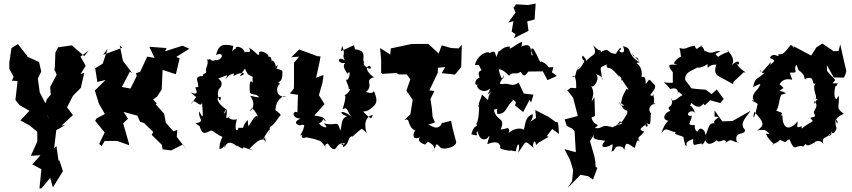

<svg xmlns="http://www.w3.org/2000/svg" viewBox="-20 -810 4750 1071"><path d="M243 -167 253 -223 235 -231 198 -301 202 -293 191 -372 210 -411 198 -464 132 -494 130 -514V-500L80 -564L44 -542L32 -462V-426L56 -381L46 -360L78 -358L66 -252L90 -223L144 -192L94 -138L144 -111L188 -75V-17L197 -40L152 59L206 56L160 107L211 134L200 241H211L260 182L275 235L331 145L312 86L306 84L295 5L282 16L294 -84L344 -112L323 -109L387 -168L354 -211L385 -272L391 -280L431 -320L450 -404L429 -397L458 -443L429 -494L475 -528L450 -497L381 -557L304 -546L289 -517L285 -413L280 -433L296 -393L260 -325L263 -282L241 -256L225 -207L259 -135Z M734 -195 761 -131 783 -124 835 -74 826 -58 883 -2 887 23 935 29 1000 -4 1028 35 966 -47 969 -85 947 -78 905 -125 896 -175 848 -229 855 -232 834 -255 856 -271 882 -311 887 -420 961 -396 982 -485 963 -492 1036 -538 998 -555 901 -524 909 -542 813 -549 842 -487 801 -494 762 -410 738 -401 743 -387 708 -316 660 -325 704 -410 717 -403 666 -470 648 -556 663 -544 555 -504 581 -539 553 -455 509 -428V-442L523 -353L569 -364L509 -305L532 -231L565 -174L519 -150L511 -136L564 -71L533 -7L547 5L564 -24H633L700 0L699 -11L667 -122L694 -148L669 -186L749 -164Z M1074 -269 1046 -229C1060 -276 1097 -200 1107 -237C1112 -164 1118 -136 1091 -189C1084 -143 1129 -136 1071 -121C1132 -79 1110 -102 1090 -118C1108 -48 1125 -69 1158 -82C1172 -79 1195 -55 1221 -47C1192 12 1215 23 1196 19C1236 29 1235 -29 1232 17C1244 -19 1263 -25 1301 5C1291 -9 1344 35 1337 11C1394 29 1405 36 1372 19C1441 -54 1460 -36 1467 -4C1447 -71 1472 -49 1446 -29C1482 -98 1495 -102 1476 -53C1485 -85 1484 -78 1485 -101C1515 -114 1546 -182 1547 -163C1533 -183 1567 -155 1516 -196C1519 -226 1526 -253 1561 -274L1578 -271C1509 -262 1521 -339 1543 -341C1512 -364 1560 -330 1555 -412C1558 -424 1492 -425 1530 -447C1512 -392 1531 -461 1497 -473C1496 -431 1500 -507 1479 -491C1479 -519 1413 -536 1427 -509C1414 -498 1430 -501 1369 -545C1392 -491 1334 -550 1341 -495C1363 -543 1290 -562 1295 -539C1271 -530 1273 -499 1281 -554C1223 -567 1199 -561 1185 -503C1235 -526 1221 -471 1184 -475C1141 -463 1170 -487 1140 -477C1108 -484 1159 -493 1128 -424C1132 -399 1132 -408 1111 -393C1126 -375 1061 -403 1084 -347C1085 -321 1093 -326 1070 -323C1071 -312 1097 -273 1043 -294ZM1407 -269 1376 -276C1375 -272 1415 -234 1376 -188C1379 -228 1410 -188 1428 -136C1414 -185 1400 -162 1363 -100C1374 -114 1365 -80 1362 -141C1317 -92 1359 -97 1310 -97C1308 -77 1282 -71 1301 -146C1285 -134 1233 -154 1268 -162C1227 -143 1248 -144 1245 -206C1238 -174 1213 -162 1242 -200C1175 -246 1191 -278 1213 -266L1208 -248C1186 -271 1199 -319 1204 -316C1182 -297 1247 -339 1197 -372C1241 -386 1260 -404 1238 -371C1252 -375 1245 -397 1304 -403C1312 -413 1296 -460 1282 -386C1340 -420 1360 -394 1317 -386C1360 -441 1336 -434 1363 -396C1404 -369 1384 -400 1390 -347C1380 -364 1368 -365 1374 -292C1393 -277 1409 -290 1426 -267Z M1823 10C1865 50 1846 -21 1906 -10C1866 18 1897 -37 1894 11C1932 -8 1916 -43 1943 -50C1946 -40 1963 -72 2010 -99C1968 -101 2016 -89 2032 -58C2021 -68 1996 -154 2059 -169C2052 -151 2057 -135 2005 -188C2023 -186 2058 -208 2019 -184C2085 -227 2092 -238 2065 -305C2065 -281 2021 -297 2021 -297C2069 -336 2008 -363 2066 -379C2039 -395 2006 -438 2043 -443C2060 -423 2036 -419 2011 -447C2003 -468 2020 -460 2008 -467C2002 -492 2027 -528 1960 -535L1955 -558L1882 -525L1889 -555C1911 -491 1884 -515 1903 -473C1855 -506 1857 -437 1927 -465C1893 -462 1887 -439 1919 -398C1934 -427 1934 -383 1919 -365C1892 -376 1943 -312 1919 -309C1951 -330 1916 -275 1897 -279C1906 -284 1915 -276 1891 -201C1922 -218 1913 -189 1940 -160C1879 -207 1865 -177 1915 -162C1880 -146 1889 -116 1879 -81C1857 -148 1866 -103 1786 -122C1830 -79 1759 -109 1761 -122C1811 -151 1751 -171 1798 -131C1790 -152 1782 -160 1733 -165L1790 -229L1759 -279L1779 -350L1785 -392L1743 -376C1751 -416 1762 -453 1768 -495L1749 -497C1717 -509 1683 -522 1649 -534L1605 -491L1649 -494L1620 -460V-335L1619 -316L1597 -288L1642 -281L1639 -183C1616 -198 1599 -153 1656 -148C1601 -123 1653 -108 1656 -111C1655 -115 1686 -118 1675 -102C1670 -69 1638 -41 1668 -60C1649 -32 1694 -41 1688 -47C1689 -39 1701 -47 1762 -25C1765 -28 1798 5 1800 25C1784 -9 1804 -6 1808 -10Z M2409 10C2414 -27 2434 19 2445 17C2464 24 2523 10 2525 -17L2505 -93L2496 -136C2442 -124 2426 -113 2449 -128C2421 -70 2382 -115 2369 -115C2423 -131 2404 -122 2393 -159L2389 -206L2381 -258L2403 -302L2375 -306L2422 -404L2423 -432L2463 -436L2444 -402L2518 -394L2553 -436V-442L2556 -561L2539 -540L2497 -542L2444 -557L2427 -512L2369 -565H2307L2273 -564L2160 -540L2157 -506L2100 -542L2106 -479V-405L2113 -398L2191 -403L2204 -395H2304L2241 -405L2269 -368L2247 -304L2282 -253L2269 -172L2236 -141C2272 -153 2247 -115 2291 -83C2306 -85 2285 -78 2287 -52C2288 -29 2325 -40 2339 -57C2289 -28 2338 -6 2350 -5C2339 12 2385 -36 2363 -22C2367 -17 2427 3 2389 38Z M2852 -223 2898 -185 2935 -254 2942 -237 2956 -282 2902 -288 2873 -349C2833 -321 2823 -350 2785 -341C2753 -342 2774 -345 2790 -393C2788 -352 2775 -368 2761 -425C2753 -412 2766 -445 2820 -387C2828 -406 2862 -401 2866 -400C2906 -423 2919 -404 2871 -440C2899 -372 2906 -383 2927 -411L3008 -412L3034 -363L3086 -386C3045 -421 3060 -391 3066 -435C3014 -433 3062 -436 3000 -468C2993 -449 2981 -499 2961 -527C2957 -544 2929 -552 2952 -502C2934 -496 2954 -546 2924 -558C2866 -559 2889 -515 2893 -577C2857 -566 2812 -518 2825 -550C2785 -553 2767 -518 2762 -525C2749 -490 2742 -482 2748 -491C2740 -542 2726 -514 2708 -515C2715 -525 2648 -518 2629 -448C2661 -446 2647 -450 2662 -425C2678 -409 2637 -428 2655 -377C2629 -371 2621 -324 2649 -340C2623 -330 2672 -279 2712 -315C2716 -300 2677 -261 2723 -300C2682 -256 2729 -228 2669 -283C2652 -224 2631 -219 2673 -197C2646 -240 2641 -213 2652 -231C2655 -206 2649 -131 2637 -118C2649 -96 2626 -124 2609 -61C2666 -45 2625 -65 2644 -78C2658 -13 2699 -30 2708 -52C2713 -46 2707 -48 2698 -6C2727 -17 2764 -27 2771 8C2757 25 2826 30 2822 31C2831 23 2863 46 2859 24C2870 -25 2884 -5 2870 43C2923 -34 2902 -27 2960 17C2942 5 2965 -48 2970 -1C2995 -20 2958 0 3038 -45C3046 -65 3002 -17 3062 -93C3048 -97 3045 -103 3098 -63C3095 -118 3094 -137 3082 -128L3040 -158L2966 -196L2970 -152C2906 -112 2956 -131 2952 -173C2902 -159 2912 -99 2898 -78C2917 -93 2858 -106 2817 -68C2832 -103 2794 -90 2824 -101C2778 -82 2764 -90 2774 -90C2801 -159 2749 -130 2735 -198C2781 -207 2742 -225 2755 -174C2809 -174 2801 -219 2842 -249C2820 -260 2861 -253 2857 -233ZM2838 -782 2856 -740 2815 -684 2844 -692 2834 -634 2856 -619 2847 -597 2928 -638 2921 -691 2962 -701 2968 -790 2925 -782 2858 -786 2844 -764Z M3416 10C3416 10 3453 -5 3463 27C3469 -22 3479 -13 3519 15C3525 18 3531 -57 3552 -13C3531 -55 3539 -31 3574 -76C3522 -90 3586 -108 3581 -120C3576 -90 3611 -106 3579 -129C3610 -108 3608 -110 3610 -175C3624 -171 3568 -206 3638 -237C3611 -208 3642 -244 3620 -289L3628 -278C3576 -266 3646 -307 3633 -335C3596 -370 3610 -377 3582 -341C3582 -386 3572 -382 3558 -381C3566 -414 3550 -448 3531 -457C3537 -471 3576 -438 3505 -511C3517 -481 3543 -501 3543 -464C3470 -515 3513 -540 3455 -552C3481 -494 3412 -523 3445 -535C3444 -556 3421 -522 3416 -510C3364 -510 3384 -550 3332 -520C3327 -544 3331 -510 3290 -557C3314 -498 3290 -514 3248 -469C3250 -482 3226 -510 3228 -494C3222 -473 3259 -458 3246 -485C3214 -399 3174 -416 3224 -448C3174 -413 3206 -375 3171 -383C3186 -399 3196 -368 3194 -318C3145 -323 3171 -318 3144 -307L3177 -265L3203 -163L3130 -144L3141 -108L3175 -91L3185 -78L3192 39L3129 22L3160 83L3177 139L3171 201L3146 239L3218 165L3261 173L3288 192L3312 127L3302 119L3301 92L3296 64L3271 -23L3307 -80C3273 -32 3295 -33 3356 -25C3323 8 3344 26 3397 -6C3397 43 3377 40 3403 30ZM3383 -104C3328 -117 3343 -88 3298 -96C3337 -128 3296 -96 3279 -154L3299 -163L3296 -267L3280 -245C3287 -278 3298 -292 3277 -332C3291 -309 3332 -380 3303 -394C3307 -399 3350 -379 3338 -364C3335 -440 3309 -429 3377 -455C3343 -446 3386 -420 3368 -432C3381 -429 3384 -441 3439 -376C3414 -395 3437 -395 3450 -365C3438 -353 3450 -376 3445 -372C3475 -324 3501 -297 3475 -315C3446 -261 3455 -278 3444 -235L3464 -220C3462 -224 3436 -213 3435 -243C3467 -168 3483 -212 3479 -177C3449 -124 3444 -124 3417 -112C3452 -139 3428 -142 3450 -120C3376 -104 3374 -69 3408 -97Z M3912 -223 3941 -251 3998 -235 4017 -258 3978 -311 3950 -285 3916 -310C3898 -310 3838 -316 3835 -318C3821 -345 3832 -321 3802 -364C3798 -403 3828 -411 3866 -431C3824 -430 3878 -412 3875 -458C3850 -438 3868 -415 3927 -452C3927 -408 3926 -454 3976 -449C3947 -374 4024 -381 3990 -384L4069 -341L4072 -354L4129 -407C4163 -400 4102 -418 4085 -464C4104 -419 4122 -501 4062 -447C4085 -482 4047 -522 4032 -532C4066 -515 4033 -528 3986 -493C3970 -509 3961 -505 4000 -525C3952 -528 3963 -501 3908 -528C3904 -560 3863 -552 3901 -555C3865 -546 3868 -521 3855 -555C3803 -548 3814 -531 3770 -542C3778 -518 3775 -502 3780 -493C3772 -499 3712 -446 3758 -452C3744 -440 3682 -471 3733 -407V-348C3658 -347 3681 -365 3719 -313C3719 -313 3765 -332 3761 -288C3768 -309 3763 -289 3819 -259C3804 -289 3794 -289 3753 -256C3726 -242 3720 -255 3725 -261C3742 -200 3688 -227 3720 -191C3692 -188 3656 -135 3725 -135C3724 -154 3689 -134 3668 -64C3697 -111 3708 -75 3751 -73C3729 -61 3776 -55 3792 -46C3798 -8 3807 15 3811 -1C3798 -22 3853 -36 3847 -35C3843 19 3856 -10 3906 -10C3881 -15 3898 16 3914 -29C3922 -7 3937 6 3983 -31C3976 -26 3979 -11 4019 -30C4001 -27 4048 -31 4023 -8C4063 -47 4062 -16 4101 -15C4090 -5 4068 -63 4119 -66C4149 -79 4132 -89 4125 -100C4114 -130 4137 -149 4167 -192L4066 -135L4009 -133L3966 -194V-159C4022 -160 3952 -147 3965 -122C3925 -131 3930 -60 3912 -59C3921 -75 3886 -113 3873 -78C3871 -72 3852 -83 3856 -112C3801 -110 3838 -129 3839 -164C3791 -159 3835 -212 3859 -178C3834 -242 3821 -204 3837 -236C3891 -183 3906 -247 3905 -229Z M4701 -414C4689 -463 4678 -513 4667 -563L4658 -526L4629 -524L4621 -531L4567 -567L4534 -546L4505 -500L4407 -552C4409 -520 4407 -565 4388 -557C4342 -493 4339 -511 4321 -507C4332 -478 4295 -527 4274 -487C4330 -466 4271 -462 4279 -439C4275 -472 4295 -476 4229 -406C4206 -446 4223 -390 4247 -406C4202 -364 4193 -381 4181 -325C4231 -347 4226 -348 4210 -318C4186 -291 4163 -268 4196 -234L4176 -250C4171 -266 4239 -192 4209 -242C4189 -147 4176 -132 4187 -186C4246 -125 4245 -111 4203 -82C4241 -93 4286 -72 4238 -91C4290 -55 4268 -65 4252 -64C4270 -20 4314 -1 4286 -5C4311 -10 4344 -33 4322 -34C4380 -5 4353 -23 4384 -33C4415 46 4412 -7 4467 7C4422 9 4492 13 4472 -31C4468 37 4526 -28 4526 -11C4504 -9 4551 -43 4574 -6C4554 -57 4613 -34 4622 -84C4621 -30 4572 -61 4633 -69C4660 -109 4636 -82 4641 -150C4615 -131 4654 -160 4652 -121C4623 -145 4672 -170 4687 -175C4639 -212 4663 -204 4659 -277L4646 -257C4651 -256 4623 -252 4640 -331C4623 -353 4639 -304 4653 -346C4594 -340 4653 -355 4633 -371C4581 -429 4596 -401 4592 -447L4631 -378L4688 -377L4697 -398ZM4436 -414C4428 -428 4464 -395 4462 -391C4468 -384 4470 -354 4472 -370C4534 -395 4501 -328 4530 -346C4505 -317 4543 -272 4529 -260L4561 -252C4521 -279 4528 -196 4521 -248C4557 -213 4507 -193 4523 -175C4541 -142 4476 -170 4514 -136C4499 -121 4485 -122 4442 -84C4464 -75 4446 -100 4453 -107C4413 -88 4432 -113 4429 -133C4385 -78 4341 -88 4345 -174C4338 -140 4352 -181 4326 -163C4368 -184 4319 -184 4309 -195C4326 -200 4327 -281 4341 -282L4365 -290C4316 -318 4309 -283 4349 -319C4368 -298 4315 -369 4318 -326C4328 -331 4336 -381 4399 -365C4376 -429 4391 -397 4391 -405C4444 -403 4399 -417 4423 -449Z"/></svg>

Font: Asimov Aggro
Style: Condensed
Weight: 500
Designer: Google
Version: Version 2.000980; 2014